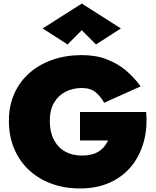

<svg xmlns="http://www.w3.org/2000/svg" viewBox="-20 -1030 878 1080"><path d="M430 -240H588Q579 -221 566 -205Q553 -189 535.5 -178Q518 -167 494 -161Q470 -155 440 -155Q386 -155 345.5 -178Q305 -201 282.5 -245Q260 -289 260 -350Q260 -412 284.5 -453Q309 -494 350 -514.5Q391 -535 440 -535Q490 -535 519 -510Q548 -485 566 -452L771 -544Q736 -593 689.5 -632.5Q643 -672 581.5 -696Q520 -720 440 -720Q352 -720 277.5 -694.5Q203 -669 147.5 -621Q92 -573 61 -504.5Q30 -436 30 -350Q30 -264 59.5 -194Q89 -124 142.5 -74Q196 -24 269 3Q342 30 430 30Q525 30 598 -3Q671 -36 719 -95Q767 -154 788.5 -232Q810 -310 802 -400H430ZM440 -860 520 -780 660 -870 440 -1010 220 -870 360 -780Z"/></svg>

Font: Jost Black
Style: Regular
Weight: 900
Version: Version 3.710